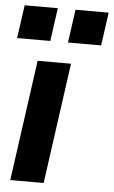

<svg xmlns="http://www.w3.org/2000/svg" viewBox="-74 -828 512 865"><g transform="rotate(5 181.5 -395.0)"><path d="M131 -640 152 -790H2L-19 -640ZM361 -640 382 -790H232L211 -640ZM157 0 233 -546H82L6 0Z"/></g></svg>

Font: Plus Jakarta Sans ExtraBold
Style: Italic
Weight: 800
Italic angle: -8°
Designer: Gumpita Rahayu
Foundry: Tokotype
Version: Version 2.071;gftools[0.9.30]